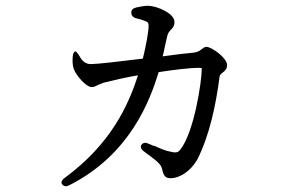

<svg xmlns="http://www.w3.org/2000/svg" viewBox="-20 -587 1040 668"><path d="M197 55C203 62 211 63 222 57C433 -50 502 -238 532 -336C576 -343 638 -351 673 -351C681 -351 682 -350 682 -349C682 -302 655 -126 607 -66C599 -55 589 -55 570 -60C558 -62 540 -69 521 -78C518 -79 515 -80 513 -80C508 -83 501 -85 494 -88C494 -88 493 -89 492 -89C483 -92 476 -89 472 -83C468 -76 470 -68 481 -60C521 -30 539 -19 544 1C549 26 557 33 573 33C606 33 644 8 667 -33C709 -117 731 -220 744 -321C745 -327 751 -332 759 -338C763 -342 770 -347 770 -361C770 -385 717 -424 698 -424C692 -424 687 -420 679 -414C675 -410 667 -406 655 -404C630 -402 591 -397 546 -391C549 -403 552 -416 554 -427L562 -462C564 -472 570 -479 578 -487C581 -491 587 -496 587 -511C587 -540 528 -566 495 -567C483 -567 468 -564 454 -561C442 -558 436 -552 437 -542C437 -533 443 -526 455 -523C465 -521 475 -518 482 -515C496 -510 497 -507 497 -496C497 -476 487 -424 477 -383C396 -373 317 -364 296 -364C275 -364 264 -378 255 -394C249 -404 244 -409 241 -408C238 -407 234 -402 233 -390C232 -375 232 -359 237 -346C246 -323 280 -284 299 -284C306 -284 313 -287 320 -291L322 -292C323 -292 327 -294 335 -297C339 -299 343 -300 348 -301C367 -306 418 -318 460 -325C427 -222 367 -87 205 32C194 40 191 49 197 55Z"/></svg>

Font: 寒蝉锦书宋 Text
Style: Regular
Weight: 400
Designer: 寒蝉锦书宋{Warren} 思源宋体{Ryoko NISHIZUKA 西塚涼子 (kana & ideographs); Frank Grießhammer (Latin, Greek & Cyrillic); Wenlong ZHANG 
Foundry: Adobe & ChillType
Version: Version 2.000;Glyphs 3.1.1 (3135)